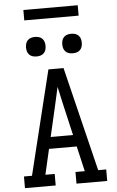

<svg xmlns="http://www.w3.org/2000/svg" viewBox="-69 -1169 739 1214"><g transform="rotate(-5 300.0 -561.5)"><path d="M234 0H39V-74H90L252 -735H348L510 -73H561V0H366V-74H425L388 -234H212L175 -73H234ZM229 -308H371L329 -490Q322 -522 314.5 -554.5Q307 -587 300 -620Q293 -587 285.5 -554.5Q278 -522 271 -490ZM415 -823Q402 -823 390 -826.5Q378 -830 369 -839Q360 -848 356.5 -860Q353 -872 353 -885Q353 -898 356.5 -910Q360 -922 369 -931Q378 -940 390 -943.5Q402 -947 415 -947Q428 -947 440 -943.5Q452 -940 461 -931Q470 -922 473.5 -910Q477 -898 477 -885Q477 -872 473.5 -860Q470 -848 461 -839Q452 -830 440 -826.5Q428 -823 415 -823ZM185 -823Q172 -823 160 -826.5Q148 -830 139 -839Q130 -848 126.5 -860Q123 -872 123 -885Q123 -898 126.5 -910Q130 -922 139 -931Q148 -940 160 -943.5Q172 -947 185 -947Q198 -947 210 -943.5Q222 -940 231 -931Q240 -922 243.5 -910Q247 -898 247 -885Q247 -872 243.5 -860Q240 -848 231 -839Q222 -830 210 -826.5Q198 -823 185 -823ZM127 -1057V-1123H472V-1057Z"/></g></svg>

Font: Iosevka Etoile
Style: Regular
Weight: 400
Designer: Belleve Invis
Foundry: Belleve Invis
Version: Version 33.2.4